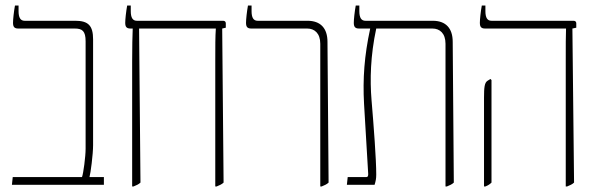

<svg xmlns="http://www.w3.org/2000/svg" viewBox="-20 -667 2157 693"><path d="M23 0H355V-28H303C307 -41 316 -110 316 -143V-525C316 -574 299 -592 252 -592H69C54 -592 47 -603 47 -627V-647H34C30 -625 27 -597 27 -585C27 -571 31 -564 46 -564H250C277 -564 289 -555 289 -518V-130C289 -102 281 -41 276 -28H26Z M457 6H462C472 2 481 -2 487 -8L482 -564H759V-563C757 -535 757 -502 757 -444V6H762C772 2 781 -2 787 -8L782 -564L795 -567V-583C795 -589 791 -592 785 -592H474C459 -592 452 -603 452 -627V-647H439C435 -625 432 -597 432 -585C432 -571 436 -564 451 -564H459V-563C458 -535 457 -502 457 -444Z M1136 6H1141C1151 2 1160 -2 1166 -8L1162 -516C1162 -565 1137 -592 1090 -592H910C895 -592 888 -603 888 -627V-647H875C871 -625 868 -597 868 -585C868 -571 872 -564 887 -564H1089C1115 -564 1136 -547 1136 -509Z M1232 0H1332C1336 -13 1338 -22 1338 -37C1338 -92 1329 -211 1321 -306C1315 -379 1317 -466 1338 -564H1541C1567 -564 1588 -547 1588 -509V6H1593C1603 2 1612 -2 1618 -8L1614 -516C1614 -565 1589 -592 1542 -592H1299C1284 -592 1277 -603 1277 -627V-647H1264C1260 -625 1257 -597 1257 -585C1257 -571 1261 -564 1276 -564H1316V-563C1295 -466 1289 -383 1294 -292L1309 -39C1309 -33 1308 -28 1303 -28H1235Z M2022 6H2027C2037 2 2046 -2 2052 -8L2046 -564L2060 -567V-583C2060 -589 2056 -592 2050 -592H1754C1739 -592 1732 -603 1732 -627V-647H1719C1715 -625 1712 -597 1712 -585C1712 -571 1716 -564 1731 -564H2023V-563C2022 -541 2022 -502 2022 -444ZM1727 6H1732C1742 2 1748 -2 1754 -8V-378L1750 -382L1739 -375C1729 -368 1727 -352 1727 -314Z"/></svg>

Font: Noto Serif Hebrew Condensed Thin
Style: Regular
Weight: 100
Width: 3
Designer: Monotype Design Team
Foundry: Monotype Imaging Inc.
Version: Version 2.004